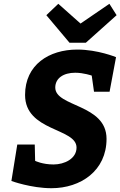

<svg xmlns="http://www.w3.org/2000/svg" viewBox="-20 -978 634 1011"><path d="M163 -217H71L40 -25C40 -25 144 13 251 13C405 13 541 -79 541 -247C541 -431 271 -414 271 -517C271 -566 314 -595 376 -595C420 -595 463 -580 463 -580L475 -495H557L591 -677C591 -677 495 -717 387 -717C238 -717 112 -637 112 -478C112 -285 383 -305 383 -201C383 -142 319 -112 262 -112C203 -112 165 -131 165 -131ZM404 -854 287 -958 224 -898 346 -753H432L594 -898L556 -958Z"/></svg>

Font: Bitter
Style: Bold Italic
Weight: 700
Designer: Sol Matas
Foundry: Sol Matas
Version: Version 1.002